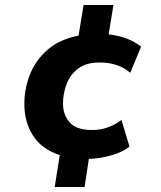

<svg xmlns="http://www.w3.org/2000/svg" viewBox="-20 -630 640 765"><path d="M198 115 218 -12Q147 -35 112 -89Q77 -143 77 -216Q77 -278 100 -335Q123 -392 171 -433Q219 -474 293 -488L313 -610H432L413 -493Q492 -484 542 -444L499 -340Q452 -381 377 -381Q323 -381 291 -356.5Q259 -332 245 -294Q231 -256 231 -218Q231 -173 257.5 -142.5Q284 -112 347 -112Q411 -112 464 -152L496 -46Q471 -25 425 -11.5Q379 2 334 3L317 115Z"/></svg>

Font: Nunito Sans ExtraBold
Style: Italic
Weight: 800
Italic angle: -9°
Designer: Vernon Adams
Foundry: Vernon Adams
Version: Version 3.006; ttfautohint (v1.8.3)